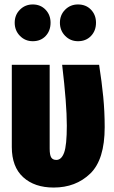

<svg xmlns="http://www.w3.org/2000/svg" viewBox="-20 -824 513 862"><path d="M450 -253Q450 -107 385 -44.5Q320 18 221 18Q135 18 84 -28.5Q33 -75 33 -164V-533H203V-157Q203 -128 210 -117Q217 -106 233 -106Q256 -106 268 -139Q280 -172 280 -260Q280 -357 259 -533H425Q437 -456 443.5 -389.5Q450 -323 450 -253ZM207 -722Q207 -686 185 -662.5Q163 -639 127 -639Q93 -639 69.5 -663Q46 -687 46 -722Q46 -757 69.5 -780.5Q93 -804 127 -804Q162 -804 184.5 -780.5Q207 -757 207 -722ZM411 -722Q411 -686 388.5 -662.5Q366 -639 330 -639Q296 -639 272.5 -663Q249 -687 249 -722Q249 -757 272.5 -780.5Q296 -804 330 -804Q366 -804 388.5 -780.5Q411 -757 411 -722Z"/></svg>

Font: Fira Sans Compressed ExtraBold
Style: Regular
Weight: 800
Width: 1
Designer: bBox Type GmbH & Carrois Corporate GbR & Edenspiekermann AG
Foundry: bBox Type GmbH & Carrois Corporate GbR & Edenspiekermann AG
Version: Version 4.301